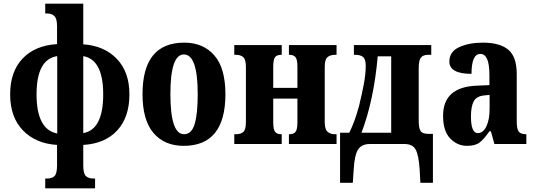

<svg xmlns="http://www.w3.org/2000/svg" viewBox="-20 -780 2894 1040"><path d="M225 240H495V187H486Q459 187 445 173.5Q431 160 431 116V5Q549 -2 615 -73.5Q681 -145 681 -269Q681 -390 613 -461Q545 -532 431 -540V-760H225V-707H236Q259 -707 274 -693.5Q289 -680 289 -639V-541Q170 -534 102.5 -463Q35 -392 35 -269Q35 -145 104.5 -73.5Q174 -2 289 5V116Q289 160 275.5 173.5Q262 187 236 187H225ZM290 -57Q178 -78 178 -269Q178 -459 290 -476ZM431 -59V-476Q539 -457 539 -269Q539 -78 431 -59Z M975 10Q1201 10 1201 -270Q1201 -411 1141 -480Q1081 -549 978 -549Q752 -549 752 -270Q752 -129 811.5 -59.5Q871 10 975 10ZM977 -53Q903 -53 903 -270Q903 -485 976 -485Q1051 -485 1051 -270Q1051 -164 1034.5 -108.5Q1018 -53 977 -53Z M1249 0H1506V-53H1502Q1481 -53 1470.5 -65.5Q1460 -78 1460 -118V-246H1591V-118Q1591 -78 1580.5 -65.5Q1570 -53 1548 -53H1545V0H1803V-53H1794Q1769 -53 1754 -66.5Q1739 -80 1739 -118V-418Q1739 -458 1754 -470.5Q1769 -483 1794 -483H1803V-536H1545V-483H1548Q1570 -483 1580.5 -470.5Q1591 -458 1591 -418V-304H1460V-418Q1460 -458 1470 -470.5Q1480 -483 1502 -483H1506V-536H1249V-483H1259Q1283 -483 1297.5 -470.5Q1312 -458 1312 -418V-118Q1312 -78 1298 -65.5Q1284 -53 1259 -53H1249Z M1822 210H1891L1896 137Q1900 62 1919 31Q1938 0 1984 0H2170Q2216 0 2232 31Q2248 62 2253 137L2257 210H2325V-55H2299Q2268 -55 2258 -70.5Q2248 -86 2248 -126V-410Q2248 -453 2260 -468Q2272 -483 2298 -483H2316V-536H1897V-483H1906Q1932 -483 1946.5 -471.5Q1961 -460 1961 -423Q1961 -380 1951 -326Q1941 -272 1925 -207Q1912 -158 1898 -121.5Q1884 -85 1872 -61H1822ZM1938 -61Q1972 -150 1994 -255Q2016 -360 2026 -475H2099V-61Z M2510 10Q2555 10 2579 -9Q2603 -28 2631 -69H2639L2658 0H2831V-53H2828Q2800 -53 2789.5 -67.5Q2779 -82 2779 -123V-379Q2779 -473 2733 -511Q2687 -549 2595 -549Q2520 -549 2467 -524.5Q2414 -500 2414 -447Q2414 -380 2534 -380Q2534 -488 2582 -488Q2631 -488 2631 -374V-319L2563 -316Q2380 -309 2380 -153Q2380 -70 2418.5 -30Q2457 10 2510 10ZM2568 -59Q2531 -59 2531 -149Q2531 -203 2546 -231Q2561 -259 2602 -263L2632 -266V-191Q2632 -132 2614.5 -95.5Q2597 -59 2568 -59Z"/></svg>

Font: Noto Serif ExtraCondensed Extra
Style: Regular
Weight: 800
Width: 3
Designer: Monotype Design Team
Foundry: Monotype Imaging Inc.
Version: Version 1.002